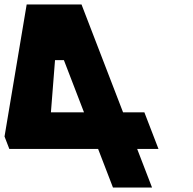

<svg xmlns="http://www.w3.org/2000/svg" viewBox="-39 -845 871 865"><path d="M328.2 -825H81.2L-18.6 -230L3 -174H403L470 0H646L579 -174H675L611.4 -339H515.4ZM248.9 -574 339.4 -339H190.4L208.9 -574Z"/></svg>

Font: Hussar
Style: BdOpOblFour
Weight: 700
Foundry: Cannot Into Space Fonts
Version: Version 2.00